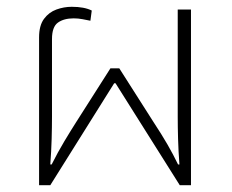

<svg xmlns="http://www.w3.org/2000/svg" viewBox="-20 -545 682 565"><path d="M95 0V-435Q95 -470 109.5 -489.5Q124 -509 146 -517Q168 -525 191 -525Q228 -525 250 -514L246 -484Q236 -486 223 -488.5Q210 -491 197 -491Q168 -491 150.5 -478.5Q133 -466 133 -430V-201Q133 -172 132 -136Q131 -100 128 -61H132Q150 -97 169.5 -129.5Q189 -162 205 -187L305 -344H331L431 -187Q456 -149 473 -119.5Q490 -90 504 -61H508Q505 -100 504 -136Q503 -172 503 -201V-517H542V0H509L320 -300H316L128 0Z"/></svg>

Font: Noto Sans Thai UI ExtLt
Style: Regular
Weight: 200
Designer: Monotype Design Team
Foundry: Monotype Imaging Inc.
Version: Version 2.000;GOOG;noto-source:20170915:90ef993387c0